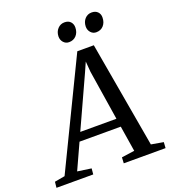

<svg xmlns="http://www.w3.org/2000/svg" viewBox="-231 -1064 1054 1185"><g transform="rotate(-20 296.0 -471.5)"><path d="M-65.5 0 -61.5 -38.5 6 -50.5 343.5 -748H452L573.5 -52.5L653.5 -38.5L651 0H376.5L378.5 -38.5L463.5 -50.5L436.5 -219H165.5L89 -51.5L179.5 -38.5L176 0ZM190.5 -274H428L376.5 -602L371 -670.5L343 -607.5ZM315.5 -818Q294 -818 279.5 -834.2Q265 -850.5 265.5 -874Q266.5 -904 284.8 -923.5Q303 -943 329.5 -943Q355.5 -943 369.2 -927.8Q383 -912.5 382.5 -890Q382 -858.5 363.8 -838.2Q345.5 -818 315.5 -818ZM494 -818Q473 -818 458.5 -834.2Q444 -850.5 444.5 -874Q445.5 -904 463.2 -923.5Q481 -943 508 -943Q533.5 -943 547.8 -927.8Q562 -912.5 561 -890Q560.5 -858.5 542.5 -838.2Q524.5 -818 494 -818Z"/></g></svg>

Font: Merriweather 24pt
Style: Italic
Weight: 400
Italic angle: -7.8°
Designer: Eben Sorkin
Foundry: Eben Sorkin
Version: Version 2.101